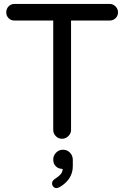

<svg xmlns="http://www.w3.org/2000/svg" viewBox="-20 -703 635 981"><path d="M252 -39V-598H54Q36 -598 24 -610Q12 -622 12 -640Q12 -658 24 -670.5Q36 -683 54 -683H540Q558 -683 570.5 -670Q583 -657 583 -640Q583 -622 570.5 -610Q558 -598 540 -598H343V-39Q343 -21 329 -7.5Q315 6 297 6Q278 6 265 -7.5Q252 -21 252 -39ZM258 213Q281 198 290.5 186.5Q300 175 300 160Q279 160 265.5 147Q252 134 252 112Q252 92 266.5 77Q281 62 302 62Q323 62 337.5 77Q352 92 352 114V146Q352 213 285 253Q273 258 269 258Q259 258 252.5 251Q246 244 246 234Q246 222 258 213Z"/></svg>

Font: 寒蝉全圆体
Style: Regular
Weight: 400
Designer: Warren2060
      Designed by Motoya company      

      [Varela Round]
      Joe Prince(Latin component); Avraham Cornf
Foundry: ChillType
Version: Version 3.200